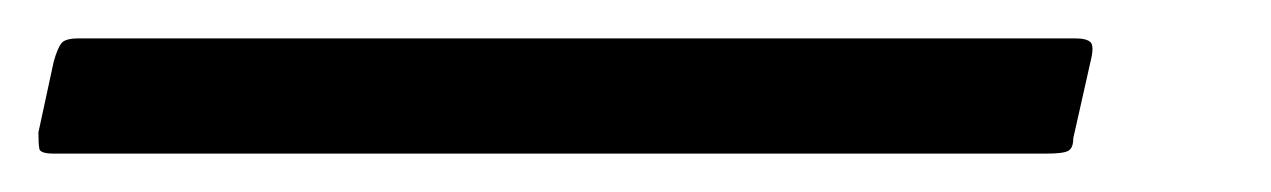

<svg xmlns="http://www.w3.org/2000/svg" viewBox="-76 20 662 100"><path d="M-48 100Q-55 100 -55.5 97.5Q-56 95 -56 89L-48 52Q-46 45 -44 42.5Q-42 40 -35 40H484Q490 40 492 42Q494 44 492 52L483 92Q483 97 480.5 98.5Q478 100 469 100Z"/></svg>

Font: Glory SemiBold
Style: Italic
Weight: 600
Italic angle: -12°
Designer: Robert Leuschke
Foundry: Robert Leuschke
Version: Version 1.011